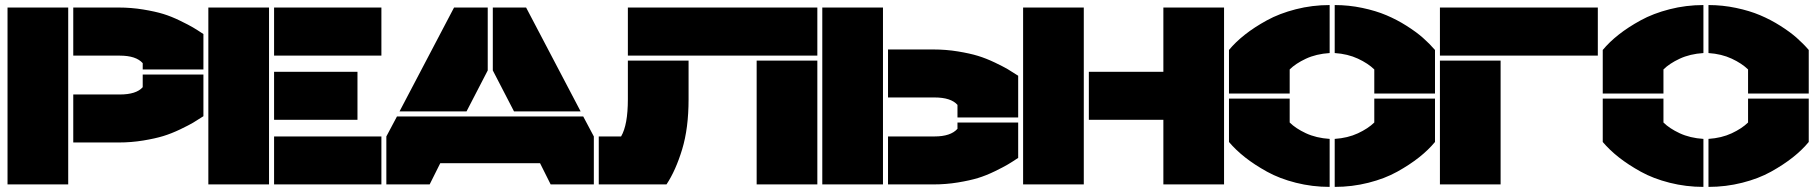

<svg xmlns="http://www.w3.org/2000/svg" viewBox="-20 -730 7189 760"><path d="M9.8 0V-700.2H250V0ZM270 -166V-356H454.1Q519.5 -356 544.9 -384.8V-435.1H785.2V-270Q760.3 -253.9 744.4 -244.4Q728.5 -234.9 693.4 -218Q658.2 -201.2 626.2 -191.4Q594.2 -181.6 546.9 -173.8Q499.5 -166 449.2 -166ZM270 -509.8V-700.2H449.2Q499.5 -700.2 546.9 -692.4Q594.2 -684.6 626.2 -674.8Q658.2 -665 693.1 -647.9Q728 -630.9 744.1 -621.3Q760.3 -611.8 785.2 -595.2V-455.1H544.9V-480Q518.6 -509.8 454.1 -509.8Z M804.7 0V-700.2H1044.9V0ZM1064.9 0V-189.9H1489.7V0ZM1064.9 -255.9V-445.8H1395V-255.9ZM1064.9 -509.8V-700.2H1489.7V-509.8Z M1910.6 -700.2V-451.2L1826.7 -289.1H1561.5L1777.3 -700.2ZM1509.3 0V-189.9L1551.3 -269H2288.6L2330.6 -189.9V0H2159.7L2117.7 -84H1722.7L1680.7 0ZM1930.7 -451.2V-700.2H2062.5L2278.3 -289.1H2014.6Z M2465.3 -509.8V-700.2H3215.3V-509.8ZM2350.1 0V-189.9H2438.5Q2465.3 -235.4 2465.3 -336.9V-490.2H2705.6V-336.9Q2705.6 -222.7 2680.2 -138.9Q2654.8 -55.2 2618.2 0ZM2975.1 0V-490.2H3215.3V0Z M3475.1 0H3234.9V-700.2H3475.1ZM3495.1 0V-189.9H3679.2Q3743.2 -189.9 3770 -220.2V-245.1H4010.3V-105Q3985.4 -88.4 3969.2 -78.9Q3953.1 -69.3 3918.2 -52.2Q3883.3 -35.2 3851.3 -25.4Q3819.3 -15.6 3772 -7.8Q3724.6 0 3674.3 0ZM3495.1 -344.2V-534.2H3674.3Q3724.6 -534.2 3772 -526.4Q3819.3 -518.6 3851.3 -508.8Q3883.3 -499 3918.5 -482.2Q3953.6 -465.3 3969.5 -455.8Q3985.4 -446.3 4010.3 -430.2V-265.1H3770V-314.9Q3744.1 -344.2 3679.2 -344.2Z M4270 0H4029.8V-700.2H4270ZM4290 -255.9V-445.8H4585V-700.2H4825.2V0H4585V-255.9Z M5085 -359.9H4844.7V-532.2Q4871.1 -564 4908 -593Q4944.8 -622.1 4994.6 -649.4Q5044.4 -676.8 5109.4 -693.4Q5174.3 -710 5243.2 -710V-520Q5189.9 -516.6 5149.2 -497.6Q5108.4 -478.5 5085 -455.1ZM4844.7 -168V-339.8H5085V-245.1Q5108.4 -221.7 5149.2 -202.6Q5189.9 -183.6 5243.2 -180.2V9.8Q5174.3 9.8 5109.6 -6.6Q5044.9 -22.9 4995.1 -50.5Q4945.3 -78.1 4908.4 -107.2Q4871.6 -136.2 4844.7 -168ZM5263.2 9.8V-180.2Q5314.9 -183.6 5355.2 -202.4Q5395.5 -221.2 5419.9 -245.1V-339.8H5660.2V-168Q5633.8 -136.2 5597.2 -107.2Q5560.5 -78.1 5511 -50.5Q5461.4 -22.9 5396.7 -6.6Q5332 9.8 5263.2 9.8ZM5263.2 -520V-710Q5318.8 -710 5372.3 -698.7Q5425.8 -687.5 5467.8 -669.7Q5509.8 -651.9 5547.6 -627.9Q5585.4 -604 5612.1 -580.6Q5638.7 -557.1 5660.2 -532.2V-359.9H5419.9V-455.1Q5395.5 -479 5355.2 -497.8Q5314.9 -516.6 5263.2 -520Z M6304.7 -509.8H5679.7V-700.2H6304.7ZM5679.7 0V-490.2H5919.9V0Z M6564.5 -359.9H6324.2V-532.2Q6350.6 -564 6387.5 -593Q6424.3 -622.1 6474.1 -649.4Q6523.9 -676.8 6588.9 -693.4Q6653.8 -710 6722.7 -710V-520Q6669.4 -516.6 6628.7 -497.6Q6587.9 -478.5 6564.5 -455.1ZM6324.2 -168V-339.8H6564.5V-245.1Q6587.9 -221.7 6628.7 -202.6Q6669.4 -183.6 6722.7 -180.2V9.8Q6653.8 9.8 6589.1 -6.6Q6524.4 -22.9 6474.6 -50.5Q6424.8 -78.1 6387.9 -107.2Q6351.1 -136.2 6324.2 -168ZM6742.7 9.8V-180.2Q6794.4 -183.6 6834.7 -202.4Q6875 -221.2 6899.4 -245.1V-339.8H7139.6V-168Q7113.3 -136.2 7076.7 -107.2Q7040 -78.1 6990.5 -50.5Q6940.9 -22.9 6876.2 -6.6Q6811.5 9.8 6742.7 9.8ZM6742.7 -520V-710Q6798.3 -710 6851.8 -698.7Q6905.3 -687.5 6947.3 -669.7Q6989.3 -651.9 7027.1 -627.9Q7064.9 -604 7091.6 -580.6Q7118.2 -557.1 7139.6 -532.2V-359.9H6899.4V-455.1Q6875 -479 6834.7 -497.8Q6794.4 -516.6 6742.7 -520Z"/></svg>

Font: Nastup Basic
Style: Regular
Weight: 400
Designer: Maksym Kobuzan
Foundry: Zakznak
Version: Version 1.020;FEAKit 1.0